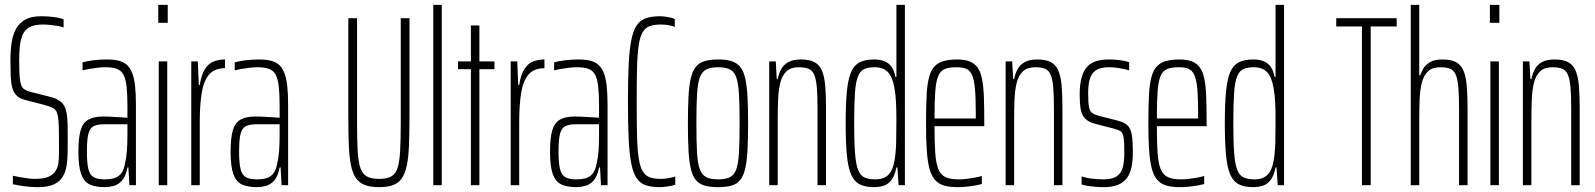

<svg xmlns="http://www.w3.org/2000/svg" viewBox="-20 -763 6572 791"><path d="M136 8Q120 8 101 6.5Q82 5 64.5 2Q47 -1 33 -4V-39Q47 -36 63.5 -33Q80 -30 96 -28Q112 -26 123 -26Q159 -26 179 -34.5Q199 -43 209 -59Q218 -73 220.5 -91Q223 -109 223 -132.5Q223 -156 223 -183Q223 -231 221.5 -258Q220 -285 214.5 -299Q209 -313 196.5 -319Q184 -325 162 -331L81 -352Q59 -358 47 -371Q35 -384 30 -404Q25 -424 24 -452Q23 -480 23 -515Q23 -555 28 -588Q33 -621 46.5 -645Q60 -669 84.5 -682.5Q109 -696 148 -696Q168 -696 186 -694.5Q204 -693 219 -690Q234 -687 242 -683V-650Q231 -654 216 -656.5Q201 -659 185.5 -660.5Q170 -662 157 -662Q120 -662 100.5 -650.5Q81 -639 73 -619Q64 -597 61.5 -570.5Q59 -544 59 -513Q59 -459 62.5 -433.5Q66 -408 75.5 -399Q85 -390 104 -385L179 -366Q197 -362 209.5 -356.5Q222 -351 231 -343.5Q240 -336 245 -326Q252 -313 255 -294Q258 -275 258.5 -249Q259 -223 259 -188Q259 -158 258.5 -129.5Q258 -101 253.5 -76Q249 -51 236.5 -32Q224 -13 200 -2.5Q176 8 136 8Z M411 8Q374 8 350 -3Q326 -14 314.5 -45.5Q303 -77 303 -138Q303 -194 312 -225.5Q321 -257 343.5 -270Q366 -283 405 -283Q415 -283 428 -282.5Q441 -282 455 -281Q469 -280 482 -279.5Q495 -279 505 -278V-324Q505 -374 501.5 -406Q498 -438 488.5 -455.5Q479 -473 461 -479.5Q443 -486 414 -486Q400 -486 382.5 -484Q365 -482 348 -479Q331 -476 320 -473V-506Q337 -511 363.5 -514.5Q390 -518 420 -518Q448 -518 468.5 -513Q489 -508 502.5 -496Q516 -484 524.5 -462.5Q533 -441 536.5 -408.5Q540 -376 540 -330V0H513L509 -73H505Q498 -36 482.5 -19Q467 -2 448 3Q429 8 411 8ZM411 -24Q429 -24 445.5 -27.5Q462 -31 475 -43.5Q488 -56 494 -84Q501 -114 503 -143.5Q505 -173 505 -210V-251H409Q381 -251 365.5 -243Q350 -235 344 -211Q338 -187 338 -138Q338 -92 344 -67Q350 -42 366 -33Q382 -24 411 -24Z M632 -669V-743H671V-669ZM634 0V-510H669V0Z M768 0V-510H795L799 -413H803Q810 -457 825 -479.5Q840 -502 861 -510Q882 -518 907 -518V-482Q864 -482 841.5 -456Q819 -430 811 -380Q803 -330 803 -259V0Z M1038 8Q1001 8 977 -3Q953 -14 941.5 -45.5Q930 -77 930 -138Q930 -194 939 -225.5Q948 -257 970.5 -270Q993 -283 1032 -283Q1042 -283 1055 -282.5Q1068 -282 1082 -281Q1096 -280 1109 -279.5Q1122 -279 1132 -278V-324Q1132 -374 1128.5 -406Q1125 -438 1115.5 -455.5Q1106 -473 1088 -479.5Q1070 -486 1041 -486Q1027 -486 1009.5 -484Q992 -482 975 -479Q958 -476 947 -473V-506Q964 -511 990.5 -514.5Q1017 -518 1047 -518Q1075 -518 1095.5 -513Q1116 -508 1129.5 -496Q1143 -484 1151.5 -462.5Q1160 -441 1163.5 -408.5Q1167 -376 1167 -330V0H1140L1136 -73H1132Q1125 -36 1109.5 -19Q1094 -2 1075 3Q1056 8 1038 8ZM1038 -24Q1056 -24 1072.5 -27.5Q1089 -31 1102 -43.5Q1115 -56 1121 -84Q1128 -114 1130 -143.5Q1132 -173 1132 -210V-251H1036Q1008 -251 992.5 -243Q977 -235 971 -211Q965 -187 965 -138Q965 -92 971 -67Q977 -42 993 -33Q1009 -24 1038 -24Z M1542 8Q1507 8 1484 -0.5Q1461 -9 1447 -28.5Q1433 -48 1426 -81.5Q1419 -115 1417 -165.5Q1415 -216 1415 -286V-688H1451V-256Q1451 -187 1453.5 -142Q1456 -97 1464.5 -71.5Q1473 -46 1491.5 -36Q1510 -26 1542 -26Q1574 -26 1592 -36Q1610 -46 1618 -71.5Q1626 -97 1628.5 -142Q1631 -187 1631 -256V-688H1667V-286Q1667 -216 1665 -165.5Q1663 -115 1656 -81.5Q1649 -48 1635.5 -28.5Q1622 -9 1599.5 -0.5Q1577 8 1542 8Z M1765 0V-743H1800V0Z M1920 0V-478H1867V-510H1920V-658H1955V-510H2017V-478H1955V0Z M2084 0V-510H2111L2115 -413H2119Q2126 -457 2141 -479.5Q2156 -502 2177 -510Q2198 -518 2223 -518V-482Q2180 -482 2157.5 -456Q2135 -430 2127 -380Q2119 -330 2119 -259V0Z M2354 8Q2317 8 2293 -3Q2269 -14 2257.5 -45.5Q2246 -77 2246 -138Q2246 -194 2255 -225.5Q2264 -257 2286.5 -270Q2309 -283 2348 -283Q2358 -283 2371 -282.5Q2384 -282 2398 -281Q2412 -280 2425 -279.5Q2438 -279 2448 -278V-324Q2448 -374 2444.5 -406Q2441 -438 2431.5 -455.5Q2422 -473 2404 -479.5Q2386 -486 2357 -486Q2343 -486 2325.5 -484Q2308 -482 2291 -479Q2274 -476 2263 -473V-506Q2280 -511 2306.5 -514.5Q2333 -518 2363 -518Q2391 -518 2411.5 -513Q2432 -508 2445.5 -496Q2459 -484 2467.5 -462.5Q2476 -441 2479.5 -408.5Q2483 -376 2483 -330V0H2456L2452 -73H2448Q2441 -36 2425.5 -19Q2410 -2 2391 3Q2372 8 2354 8ZM2354 -24Q2372 -24 2388.5 -27.5Q2405 -31 2418 -43.5Q2431 -56 2437 -84Q2444 -114 2446 -143.5Q2448 -173 2448 -210V-251H2352Q2324 -251 2308.5 -243Q2293 -235 2287 -211Q2281 -187 2281 -138Q2281 -92 2287 -67Q2293 -42 2309 -33Q2325 -24 2354 -24Z M2699 8Q2665 8 2641.5 0.5Q2618 -7 2603.5 -28Q2589 -49 2581 -88Q2573 -127 2570 -189.5Q2567 -252 2567 -344Q2567 -435 2570 -497Q2573 -559 2581 -598.5Q2589 -638 2603.5 -659Q2618 -680 2641.5 -688Q2665 -696 2699 -696Q2709 -696 2720.5 -694.5Q2732 -693 2743 -690.5Q2754 -688 2760 -684V-652Q2753 -655 2743 -657.5Q2733 -660 2722.5 -661Q2712 -662 2703 -662Q2675 -662 2657 -655.5Q2639 -649 2628 -631Q2617 -613 2611.5 -577.5Q2606 -542 2604.5 -485Q2603 -428 2603 -344Q2603 -260 2604.5 -203Q2606 -146 2611.5 -110.5Q2617 -75 2628 -57Q2639 -39 2657 -32.5Q2675 -26 2703 -26Q2717 -26 2734 -29Q2751 -32 2762 -36V-2Q2754 1 2743 3Q2732 5 2720.5 6.5Q2709 8 2699 8Z M2939 8Q2905 8 2882.5 1.5Q2860 -5 2846.5 -21.5Q2833 -38 2826 -68Q2819 -98 2816.5 -143.5Q2814 -189 2814 -254Q2814 -319 2816.5 -365Q2819 -411 2826 -441Q2833 -471 2846.5 -487.5Q2860 -504 2882.5 -511Q2905 -518 2939 -518Q2972 -518 2994 -511Q3016 -504 3029.5 -487.5Q3043 -471 3050 -441Q3057 -411 3059.5 -365Q3062 -319 3062 -254Q3062 -189 3059.5 -143.5Q3057 -98 3050 -68Q3043 -38 3029.5 -21.5Q3016 -5 2994 1.5Q2972 8 2939 8ZM2939 -24Q2969 -24 2987 -33Q3005 -42 3013.5 -66Q3022 -90 3024.5 -135.5Q3027 -181 3027 -254Q3027 -327 3024.5 -373Q3022 -419 3013.5 -443.5Q3005 -468 2987 -477Q2969 -486 2939 -486Q2908 -486 2890 -477Q2872 -468 2863 -443.5Q2854 -419 2851.5 -373Q2849 -327 2849 -254Q2849 -181 2851.5 -135.5Q2854 -90 2863 -66Q2872 -42 2890 -33Q2908 -24 2939 -24Z M3149 0V-510H3176L3180 -437H3184Q3188 -458 3197.5 -476.5Q3207 -495 3226.5 -506.5Q3246 -518 3280 -518Q3314 -518 3334.5 -507.5Q3355 -497 3365.5 -473.5Q3376 -450 3379.5 -412Q3383 -374 3383 -320V0H3348V-315Q3348 -371 3345 -404.5Q3342 -438 3334 -456Q3326 -474 3310.5 -480Q3295 -486 3270 -486Q3238 -486 3220 -469Q3202 -452 3194.5 -421.5Q3187 -391 3185.5 -350.5Q3184 -310 3184 -264V0Z M3581 8Q3545 8 3522 -3.5Q3499 -15 3486.5 -43.5Q3474 -72 3469 -123.5Q3464 -175 3464 -255Q3464 -335 3469 -386.5Q3474 -438 3486.5 -466.5Q3499 -495 3522 -506.5Q3545 -518 3581 -518Q3606 -518 3623.5 -511Q3641 -504 3652.5 -488.5Q3664 -473 3669 -446H3673V-743H3708V0H3682L3677 -73H3673Q3666 -38 3652 -20.5Q3638 -3 3619.5 2.5Q3601 8 3581 8ZM3587 -24Q3620 -24 3639 -42Q3658 -60 3665 -100Q3671 -136 3672 -175Q3673 -214 3673 -269Q3673 -305 3671.5 -339Q3670 -373 3665 -400Q3657 -447 3637.5 -466.5Q3618 -486 3583 -486Q3556 -486 3539.5 -478Q3523 -470 3514 -446.5Q3505 -423 3502 -377Q3499 -331 3499 -255Q3499 -179 3502.5 -133Q3506 -87 3515 -63.5Q3524 -40 3541.5 -32Q3559 -24 3587 -24Z M3925 8Q3891 8 3868 1Q3845 -6 3830.5 -23.5Q3816 -41 3808.5 -71Q3801 -101 3798 -146Q3795 -191 3795 -254Q3795 -329 3798 -379.5Q3801 -430 3812.5 -460.5Q3824 -491 3850 -504.5Q3876 -518 3922 -518Q3954 -518 3974.5 -510Q3995 -502 4007.5 -484.5Q4020 -467 4026 -436.5Q4032 -406 4033.5 -361.5Q4035 -317 4035 -256V-243H3830Q3830 -177 3833 -134Q3836 -91 3845.5 -67Q3855 -43 3875 -33.5Q3895 -24 3928 -24Q3944 -24 3961.5 -26Q3979 -28 3995.5 -31Q4012 -34 4025 -38V-5Q4015 -2 3998.5 1Q3982 4 3963 6Q3944 8 3925 8ZM4000 -255V-296Q4000 -360 3996.5 -398Q3993 -436 3984 -455Q3975 -474 3959.5 -480Q3944 -486 3921 -486Q3890 -486 3872 -478.5Q3854 -471 3845 -449Q3836 -427 3833 -385.5Q3830 -344 3830 -275H4020Z M4123 0V-510H4150L4154 -437H4158Q4162 -458 4171.5 -476.5Q4181 -495 4200.5 -506.5Q4220 -518 4254 -518Q4288 -518 4308.5 -507.5Q4329 -497 4339.5 -473.5Q4350 -450 4353.5 -412Q4357 -374 4357 -320V0H4322V-315Q4322 -371 4319 -404.5Q4316 -438 4308 -456Q4300 -474 4284.5 -480Q4269 -486 4244 -486Q4212 -486 4194 -469Q4176 -452 4168.5 -421.5Q4161 -391 4159.5 -350.5Q4158 -310 4158 -264V0Z M4528 8Q4510 8 4492 6.5Q4474 5 4459.5 2.5Q4445 0 4436 -3V-36Q4444 -34 4453.5 -31.5Q4463 -29 4474.5 -27.5Q4486 -26 4499 -25Q4512 -24 4525 -24Q4564 -24 4582.5 -38Q4601 -52 4606.5 -77Q4612 -102 4612 -133Q4612 -177 4609 -196.5Q4606 -216 4597 -222Q4588 -228 4569 -233L4492 -253Q4465 -260 4451 -274Q4437 -288 4432.5 -312Q4428 -336 4428 -373Q4428 -417 4436.5 -445.5Q4445 -474 4461 -490Q4477 -506 4499 -512Q4521 -518 4547 -518Q4563 -518 4579.5 -516.5Q4596 -515 4610 -512.5Q4624 -510 4632 -506V-473Q4623 -476 4609 -479Q4595 -482 4579.5 -484Q4564 -486 4548 -486Q4520 -486 4501 -477Q4482 -468 4472.5 -445Q4463 -422 4463 -380Q4463 -341 4466.5 -322.5Q4470 -304 4479.5 -297.5Q4489 -291 4506 -286L4581 -267Q4610 -260 4624 -247.5Q4638 -235 4642.5 -209Q4647 -183 4647 -133Q4647 -97 4640.5 -70Q4634 -43 4620 -26Q4606 -9 4583 -0.5Q4560 8 4528 8Z M4841 8Q4807 8 4784 1Q4761 -6 4746.5 -23.5Q4732 -41 4724.5 -71Q4717 -101 4714 -146Q4711 -191 4711 -254Q4711 -329 4714 -379.5Q4717 -430 4728.5 -460.5Q4740 -491 4766 -504.5Q4792 -518 4838 -518Q4870 -518 4890.5 -510Q4911 -502 4923.5 -484.5Q4936 -467 4942 -436.5Q4948 -406 4949.5 -361.5Q4951 -317 4951 -256V-243H4746Q4746 -177 4749 -134Q4752 -91 4761.5 -67Q4771 -43 4791 -33.5Q4811 -24 4844 -24Q4860 -24 4877.5 -26Q4895 -28 4911.5 -31Q4928 -34 4941 -38V-5Q4931 -2 4914.5 1Q4898 4 4879 6Q4860 8 4841 8ZM4916 -255V-296Q4916 -360 4912.5 -398Q4909 -436 4900 -455Q4891 -474 4875.5 -480Q4860 -486 4837 -486Q4806 -486 4788 -478.5Q4770 -471 4761 -449Q4752 -427 4749 -385.5Q4746 -344 4746 -275H4936Z M5143 8Q5107 8 5084 -3.5Q5061 -15 5048.5 -43.5Q5036 -72 5031 -123.5Q5026 -175 5026 -255Q5026 -335 5031 -386.5Q5036 -438 5048.5 -466.5Q5061 -495 5084 -506.5Q5107 -518 5143 -518Q5168 -518 5185.5 -511Q5203 -504 5214.5 -488.5Q5226 -473 5231 -446H5235V-743H5270V0H5244L5239 -73H5235Q5228 -38 5214 -20.5Q5200 -3 5181.5 2.5Q5163 8 5143 8ZM5149 -24Q5182 -24 5201 -42Q5220 -60 5227 -100Q5233 -136 5234 -175Q5235 -214 5235 -269Q5235 -305 5233.5 -339Q5232 -373 5227 -400Q5219 -447 5199.5 -466.5Q5180 -486 5145 -486Q5118 -486 5101.5 -478Q5085 -470 5076 -446.5Q5067 -423 5064 -377Q5061 -331 5061 -255Q5061 -179 5064.5 -133Q5068 -87 5077 -63.5Q5086 -40 5103.5 -32Q5121 -24 5149 -24Z M5591 0V-654H5485V-688H5734V-654H5627V0Z M5792 0V-743H5827V-453H5831Q5835 -465 5843.5 -480Q5852 -495 5870.5 -506.5Q5889 -518 5923 -518Q5957 -518 5977.5 -507.5Q5998 -497 6008.5 -473.5Q6019 -450 6022.5 -412Q6026 -374 6026 -320V0H5991V-315Q5991 -371 5988 -404.5Q5985 -438 5977 -456Q5969 -474 5953.5 -480Q5938 -486 5913 -486Q5881 -486 5863 -469Q5845 -452 5837.5 -421.5Q5830 -391 5828.5 -350.5Q5827 -310 5827 -264V0Z M6118 -669V-743H6157V-669ZM6120 0V-510H6155V0Z M6254 0V-510H6281L6285 -437H6289Q6293 -458 6302.5 -476.5Q6312 -495 6331.5 -506.5Q6351 -518 6385 -518Q6419 -518 6439.5 -507.5Q6460 -497 6470.5 -473.5Q6481 -450 6484.5 -412Q6488 -374 6488 -320V0H6453V-315Q6453 -371 6450 -404.5Q6447 -438 6439 -456Q6431 -474 6415.5 -480Q6400 -486 6375 -486Q6343 -486 6325 -469Q6307 -452 6299.5 -421.5Q6292 -391 6290.5 -350.5Q6289 -310 6289 -264V0Z"/></svg>

Font: Saira UltraCondensed Thin
Style: Regular
Weight: 250
Width: 1
Designer: Hector Gatti with collaboration of the Omnibus-Type team
Foundry: Omnibus-Type
Version: Version 1.101